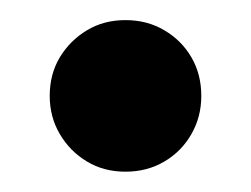

<svg xmlns="http://www.w3.org/2000/svg" viewBox="-20 -156 248 190"><path d="M104.2 13.9Q82.6 13.9 66 3.8Q49.3 -6.2 39.2 -23.3Q29.2 -40.3 29.2 -61.1Q29.2 -82.6 39.2 -99.3Q49.3 -116 66 -126Q82.6 -136.1 104.2 -136.1Q125.7 -136.1 142.7 -126Q159.7 -116 169.4 -99.3Q179.2 -82.6 179.2 -61.1Q179.2 -40.3 169.4 -23.3Q159.7 -6.2 142.7 3.8Q125.7 13.9 104.2 13.9Z"/></svg>

Font: Afacad Flux
Style: Bold
Weight: 700
Designer: Kristian Moeller
Foundry: Dicotype
Version: Version 1.100